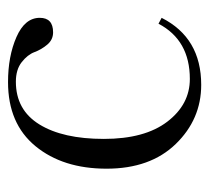

<svg xmlns="http://www.w3.org/2000/svg" viewBox="-42 -482 533 490"><g transform="rotate(-90 225.0 -236.5)"><path d="M254 10Q166 10 103 -55Q40 -120 40 -231.5Q40 -343 97.5 -413Q155 -483 261 -483Q327 -483 376 -461.5Q425 -440 425 -402Q425 -368 388 -368Q369 -368 356.5 -383Q344 -398 337.5 -415.5Q331 -433 312 -448Q293 -463 262 -463Q190 -463 153 -403Q116 -343 116 -238.5Q116 -134 160 -76.5Q204 -19 269 -19Q368 -19 410 -99L425 -91Q374 10 254 10Z"/></g></svg>

Font: Gilda Display
Style: Regular
Weight: 400
Designer: Eduardo Rodriguez Tunni
Foundry: Eduardo Rodriguez Tunni
Version: Version 1.001